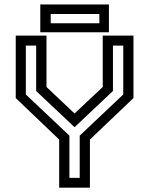

<svg xmlns="http://www.w3.org/2000/svg" viewBox="-20 -864 687 884"><path d="M252.5 0V-221.5L52.5 -412.5V-700H194V-463.5L328 -337H318.5L453 -463.5V-700H594.5V-412.5L394 -221.5V0ZM299.5 -45H347V-239.5L547.5 -429V-654H500V-445L324.5 -279.5H322L146.5 -445V-654H99V-429L299.5 -239.5ZM165.5 -715.5V-843.5H481.5V-715.5ZM213.5 -757H437.5V-799.5H213.5Z"/></svg>

Font: Tourney Medium
Style: Regular
Weight: 500
Designer: Tyler Finck
Foundry: Etcetera Type Co
Version: Version 1.015